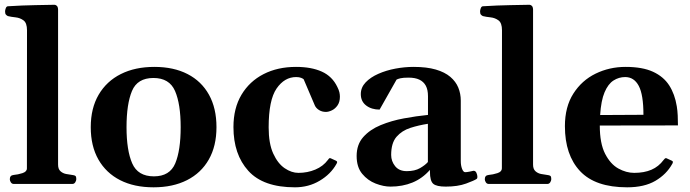

<svg xmlns="http://www.w3.org/2000/svg" viewBox="-20 -778 2920 812"><path d="M38.6 0Q30.3 0 25.9 -6.8Q21.5 -13.7 21.5 -20Q21.5 -36.6 37.6 -38.1Q55.7 -39.6 74.7 -45.7Q93.8 -51.8 93.8 -65.9L94.2 -649.9Q94.2 -680.7 79.6 -691.7Q64.9 -702.6 45.9 -704.6Q26.9 -706.5 13.2 -710Q8.3 -712.4 4.9 -716.3Q1.5 -720.2 1.5 -729.5Q1.5 -735.4 4.4 -743.2Q7.3 -751 13.2 -751.5Q75.2 -755.4 129.4 -756.3Q183.6 -757.3 210.9 -757.8Q214.8 -757.8 220 -753.7Q225.1 -749.5 225.6 -737.8V-82Q225.6 -63 235.6 -54Q245.6 -44.9 259.5 -42.2Q273.4 -39.6 285.2 -38.1Q295.4 -37.1 299.1 -33.9Q302.7 -30.8 302.7 -20.5Q302.7 -14.2 298.3 -7.1Q293.9 0 285.6 0Z M363.8 -240.2Q363.8 -320.3 397.2 -377.4Q430.7 -434.6 491 -464.8Q551.3 -495.1 632.8 -495.1Q714.4 -495.1 773.2 -464.8Q832 -434.6 863.8 -377.4Q895.5 -320.3 895.5 -240.2Q895.5 -160.2 863 -103.3Q830.6 -46.4 770.8 -16.1Q710.9 14.2 629.4 14.2Q547.4 14.2 488 -16.1Q428.7 -46.4 396.2 -103.3Q363.8 -160.2 363.8 -240.2ZM515.1 -240.2Q515.1 -142.1 539.1 -87.2Q563 -32.2 630.9 -32.2Q698.2 -32.2 721.2 -87.2Q744.1 -142.1 744.1 -240.2Q744.1 -338.4 720.2 -393.3Q696.3 -448.2 628.9 -448.2Q561 -448.2 538.1 -393.1Q515.1 -337.9 515.1 -240.2Z M1227.5 14.2Q1093.3 14.2 1030.3 -55.4Q967.3 -125 967.3 -240.7Q967.3 -320.3 1001.2 -377.2Q1035.2 -434.1 1094.7 -464.6Q1154.3 -495.1 1231.9 -495.1Q1296.9 -495.1 1341.1 -475.1Q1385.3 -455.1 1406.7 -410.2Q1413.1 -397.5 1415.3 -387.9Q1417.5 -378.4 1417.5 -369.1Q1417.5 -346.7 1407.5 -332.3Q1397.5 -317.9 1383.5 -311.3Q1369.6 -304.7 1358.4 -304.7Q1341.8 -304.7 1329.1 -312.7Q1316.4 -320.8 1311.5 -332L1264.2 -442.9Q1261.7 -445.3 1253.7 -448.7Q1245.6 -452.1 1232.4 -452.1Q1183.1 -452.1 1149.7 -403.6Q1116.2 -355 1116.2 -239.3Q1116.2 -170.9 1135.5 -128.7Q1154.8 -86.4 1183.8 -66.7Q1212.9 -46.9 1242.2 -46.9Q1280.3 -46.9 1313.5 -60.8Q1346.7 -74.7 1366.7 -101.6Q1368.7 -104 1371.1 -107.2Q1373.5 -110.4 1377.9 -108.9L1400.4 -98.6Q1405.8 -96.2 1405.8 -92.3Q1405.8 -90.3 1404.8 -88.4Q1403.8 -86.4 1402.8 -84.5Q1378.9 -41.5 1332 -13.7Q1285.2 14.2 1227.5 14.2Z M1488.3 -118.2Q1488.3 -167 1516.4 -198.5Q1544.4 -230 1589.8 -248.8Q1635.3 -267.6 1688 -277.3Q1740.7 -287.1 1790 -292V-371.1Q1790 -398.4 1780.8 -415.5Q1771.5 -432.6 1753.4 -441.2Q1735.4 -449.7 1708 -449.7Q1684.6 -449.7 1673.6 -447Q1662.6 -444.3 1657.2 -441.4L1585.4 -314.5Q1551.3 -314.5 1528.6 -331.8Q1505.9 -349.1 1505.9 -379.9Q1505.9 -408.2 1526.4 -429.7Q1546.9 -451.2 1580.1 -465.8Q1613.3 -480.5 1652.3 -487.8Q1691.4 -495.1 1729 -495.1Q1784.7 -495.1 1823 -483.9Q1861.3 -472.7 1884.5 -452.9Q1907.7 -433.1 1918.2 -407.5Q1928.7 -381.8 1928.7 -352.5V-97.2Q1928.7 -78.1 1934.1 -64Q1939.5 -49.8 1947.3 -49.8Q1954.1 -49.8 1966.1 -52.2Q1978 -54.7 1982.4 -55.7Q1990.7 -56.2 1994.9 -47.1Q1999 -38.1 1999 -29.8Q1999 -23.9 1996.1 -21.5Q1986.3 -14.6 1951.2 -1.7Q1916 11.2 1865.2 11.2Q1826.2 11.2 1812.3 -0.7Q1798.3 -12.7 1798.3 -51.8V-59.6Q1766.6 -23.4 1724.6 -6.1Q1682.6 11.2 1631.3 11.2Q1602.1 11.2 1568.6 -1.7Q1535.2 -14.6 1511.7 -43Q1488.3 -71.3 1488.3 -118.2ZM1634.3 -122.6Q1634.3 -96.2 1651.1 -75.2Q1668 -54.2 1700.2 -54.2Q1734.4 -54.2 1756.6 -67.1Q1778.8 -80.1 1789.6 -92.8V-254.4Q1751 -248.5 1715.3 -237.1Q1679.7 -225.6 1657 -199.5Q1634.3 -173.3 1634.3 -122.6Z M2047.4 0Q2039.1 0 2034.7 -6.8Q2030.3 -13.7 2030.3 -20Q2030.3 -36.6 2046.4 -38.1Q2064.5 -39.6 2083.5 -45.7Q2102.5 -51.8 2102.5 -65.9L2103 -649.9Q2103 -680.7 2088.4 -691.7Q2073.7 -702.6 2054.7 -704.6Q2035.6 -706.5 2022 -710Q2017.1 -712.4 2013.7 -716.3Q2010.3 -720.2 2010.3 -729.5Q2010.3 -735.4 2013.2 -743.2Q2016.1 -751 2022 -751.5Q2084 -755.4 2138.2 -756.3Q2192.4 -757.3 2219.7 -757.8Q2223.6 -757.8 2228.8 -753.7Q2233.9 -749.5 2234.4 -737.8V-82Q2234.4 -63 2244.4 -54Q2254.4 -44.9 2268.3 -42.2Q2282.2 -39.6 2293.9 -38.1Q2304.2 -37.1 2307.9 -33.9Q2311.5 -30.8 2311.5 -20.5Q2311.5 -14.2 2307.1 -7.1Q2302.7 0 2294.4 0Z M2632.3 14.2Q2497.6 14.2 2433.3 -54.2Q2369.1 -122.6 2369.1 -244.6Q2369.1 -326.2 2404.8 -382.1Q2440.4 -438 2499 -466.6Q2557.6 -495.1 2625.5 -495.1Q2696.8 -495.1 2741.5 -474.6Q2786.1 -454.1 2810.1 -417Q2834 -379.9 2842.3 -328.1Q2845.2 -310.5 2846.2 -289.3Q2847.2 -268.1 2847.2 -247.6L2516.6 -247.1Q2516.6 -171.4 2539.1 -127.7Q2561.5 -84 2595 -65.4Q2628.4 -46.9 2662.1 -46.9Q2704.1 -46.9 2734.9 -60.1Q2765.6 -73.2 2786.6 -101.6Q2789.1 -104 2791.3 -106.9Q2793.5 -109.9 2798.3 -108.9L2820.8 -98.6Q2825.7 -96.7 2825.7 -92.8Q2825.7 -90.8 2825 -88.6Q2824.2 -86.4 2822.8 -84.5Q2798.8 -41 2752 -13.4Q2705.1 14.2 2632.3 14.2ZM2518.1 -291.5 2701.2 -292.5Q2701.2 -377.4 2681.4 -414.8Q2661.6 -452.1 2624 -452.1Q2597.2 -452.1 2574.5 -437.5Q2551.8 -422.9 2536.9 -387.9Q2522 -353 2518.1 -291.5Z"/></svg>

Font: Gelasio SemiBold
Style: Regular
Weight: 600
Designer: Eben Sorkin
Foundry: Eben Sorkin
Version: Version 1.008